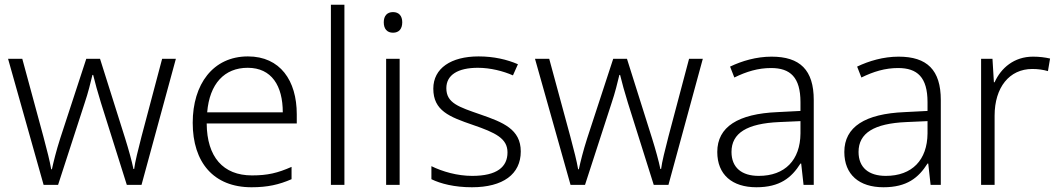

<svg xmlns="http://www.w3.org/2000/svg" viewBox="-20 -873 4465 810"><path d="M406 -439 515 -93H577L722 -625H664L577 -297C562 -238 550 -192 546 -160H543C536 -194 523 -241 508 -289L402 -625H344L234 -289C217 -236 206 -191 199 -159H196C190 -194 179 -237 163 -297L74 -625H14L164 -93H225L337 -438C352 -482 362 -524 370 -557H373C381 -524 392 -484 406 -439Z M1026 -635C878 -635 793 -517 793 -355C793 -188 881 -83 1041 -83C1109 -83 1157 -94 1210 -117V-169C1151 -143 1109 -133 1043 -133C921 -133 853 -211 852 -352H1232V-391C1232 -533 1162 -635 1026 -635ZM1025 -587C1126 -587 1173 -511 1173 -399H854C864 -520 927 -587 1025 -587Z M1433 -93V-853H1376V-93Z M1638 -822C1613 -822 1599 -806 1599 -779C1599 -751 1613 -735 1638 -735C1663 -735 1677 -751 1677 -779C1677 -806 1663 -822 1638 -822ZM1666 -625H1609V-93H1666Z M2177 -234C2177 -328 2102 -357 2007 -390C1915 -422 1863 -438 1863 -501C1863 -557 1912 -587 1996 -587C2049 -587 2103 -573 2144 -555L2165 -602C2119 -622 2063 -635 1999 -635C1883 -635 1808 -585 1808 -499C1808 -406 1876 -380 1975 -346C2071 -313 2121 -289 2121 -230C2121 -169 2077 -131 1972 -131C1909 -131 1847 -149 1800 -172V-117C1839 -98 1897 -83 1971 -83C2102 -83 2177 -138 2177 -234Z M2629 -439 2738 -93H2800L2945 -625H2887L2800 -297C2785 -238 2773 -192 2769 -160H2766C2759 -194 2746 -241 2731 -289L2625 -625H2567L2457 -289C2440 -236 2429 -191 2422 -159H2419C2413 -194 2402 -237 2386 -297L2297 -625H2237L2387 -93H2448L2560 -438C2575 -482 2585 -524 2593 -557H2596C2604 -524 2615 -484 2629 -439Z M3235 -634C3171 -634 3110 -616 3060 -592L3078 -546C3129 -571 3178 -586 3233 -586C3314 -586 3357 -547 3357 -442V-405L3260 -400C3094 -393 3006 -338 3006 -232C3006 -136 3069 -83 3171 -83C3270 -83 3319 -123 3357 -183H3360L3370 -93H3413V-451C3413 -578 3355 -634 3235 -634ZM3267 -358 3357 -362V-310C3356 -198 3292 -131 3181 -131C3109 -131 3066 -166 3066 -232C3066 -312 3132 -352 3267 -358Z M3771 -634C3707 -634 3646 -616 3596 -592L3614 -546C3665 -571 3714 -586 3769 -586C3850 -586 3893 -547 3893 -442V-405L3796 -400C3630 -393 3542 -338 3542 -232C3542 -136 3605 -83 3707 -83C3806 -83 3855 -123 3893 -183H3896L3906 -93H3949V-451C3949 -578 3891 -634 3771 -634ZM3803 -358 3893 -362V-310C3892 -198 3828 -131 3717 -131C3645 -131 3602 -166 3602 -232C3602 -312 3668 -352 3803 -358Z M4338 -634C4258 -634 4203 -586 4176 -526H4173L4167 -625H4119V-93H4176V-385C4176 -504 4238 -582 4335 -582C4359 -582 4380 -579 4401 -573L4410 -626C4389 -631 4364 -634 4338 -634Z"/></svg>

Font: Noto Sans Telugu UI Light
Style: Regular
Weight: 300
Designer: Jelle Bosma - Monotype Design Team
Foundry: Monotype Imaging Inc.
Version: Version 2.005